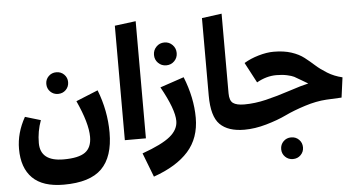

<svg xmlns="http://www.w3.org/2000/svg" viewBox="-63 -902 2386 1280"><g transform="rotate(-5 1130.0 -262.0)"><path d="M256 -419Q256 -449 277 -470Q298 -491 329 -491Q360 -491 381 -470Q402 -449 402 -419Q402 -388 381 -367Q360 -346 329 -346Q298 -346 277 -367Q256 -388 256 -419ZM593 -347Q648 -206 648 -60Q648 102 569 181Q490 260 314 260Q174 260 105.5 192Q37 124 37 -3Q37 -110 95 -213L199 -182Q172 -109 172 -31Q172 92 328 92Q428 92 472 60.5Q516 29 516 -43Q516 -134 446 -287Z M886 0H745V-766L886 -784Z M1118 -495Q1096 -473 1064 -473Q1032 -473 1010 -495Q988 -517 988 -549Q988 -581 1010 -603.5Q1032 -626 1064 -626Q1096 -626 1118 -603.5Q1140 -581 1140 -549Q1140 -517 1118 -495ZM917 259 855 98Q987 51 1042.5 5.5Q1098 -40 1098 -98Q1098 -176 1012 -330L1172 -384Q1229 -242 1229 -108Q1229 28 1150 116.5Q1071 205 917 259Z M1328 -247V-766L1461 -784V-251Q1461 -202 1484.5 -185Q1508 -168 1560 -168L1566 -75L1546 0Q1437 0 1382.5 -54Q1328 -108 1328 -247Z M1784 -501Q1852 -501 1902.5 -484.5Q1953 -468 1987 -441.5Q2021 -415 2052 -387Q2083 -359 2127.5 -331.5Q2172 -304 2227 -291L2209 -157L2107 -152Q2039 -148 1962 -123.5Q1885 -99 1827.5 -71.5Q1770 -44 1693 -22Q1616 0 1546 0L1526 -73L1560 -168Q1630 -168 1705.5 -186Q1781 -204 1865.5 -232Q1950 -260 1996 -270Q1980 -279 1950.5 -297Q1921 -315 1906.5 -322.5Q1892 -330 1860.5 -337Q1829 -344 1789 -344Q1722 -344 1657 -307L1585 -443Q1628 -469 1683 -485Q1738 -501 1784 -501ZM1924 151Q1924 181 1903 202Q1882 223 1851 223Q1820 223 1799 202Q1778 181 1778 151Q1778 120 1799 99Q1820 78 1851 78Q1882 78 1903 99Q1924 120 1924 151Z"/></g></svg>

Font: FiraGO ExtraBold
Style: Regular
Weight: 800
Designer: bBox Type
Foundry: bBox Type GmbH
Version: Version 1.001;PS 001.001;hotconv 1.0.88;makeotf.lib2.5.64775